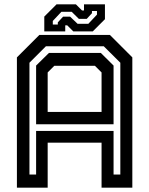

<svg xmlns="http://www.w3.org/2000/svg" viewBox="-20 -860 684 880"><path d="M57.5 0V-597L160.5 -700H483.5L586.5 -597V0H445.5V-206H198.5V0ZM115 -60H145.5V-260H500.5V-60H531.5V-572.5L455.5 -648H190.5L115 -572.5ZM198.5 -347H445.5V-528L415 -558.5H229L198.5 -528ZM145.5 -290.5V-559.5L204.5 -617.5H442L500.5 -559.5V-290.5ZM183 -716V-784L239 -840H328L356 -812H365V-840H461V-772L405 -716H316L288 -744H279V-716ZM222 -747.5H245V-757.5L269 -783.5H301.5L335.5 -751H385L424.5 -793V-809.5H401.5V-799.5L377.5 -773.5H341.5L308.5 -806H261.5L222 -764Z"/></svg>

Font: Tourney Thin SemiBold
Style: Regular
Weight: 600
Version: Version 1.015